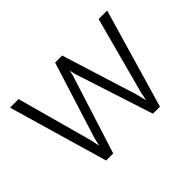

<svg xmlns="http://www.w3.org/2000/svg" viewBox="-105 -746 963 963"><g transform="rotate(-45 377.0 -264.0)"><path d="M211.9 -76.7 203.1 -121.1 91.3 -528.3H30.8L184.1 0H234.4L367.7 -419.4L374 -447.8L379.9 -419.9L516.1 0H565.9L719.7 -528.3H659.2L550.3 -122.6L539.6 -72.3L525.9 -127L400.4 -528.3H350.6L223.1 -123.5Z"/></g></svg>

Font: Vazirmatn ExtraLight
Style: Regular
Weight: 200
Designer: Saber Rastikerdar
Foundry: Saber Rastikerdar
Version: Version 33.003